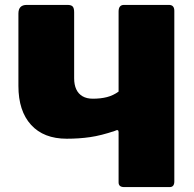

<svg xmlns="http://www.w3.org/2000/svg" viewBox="-20 -762 790 782"><path d="M486 0Q463 0 463 -19V-224Q463 -237 448 -229Q392 -210 347 -203.5Q302 -197 252 -197Q158 -197 106.5 -253.5Q55 -310 55 -412V-707Q55 -742 89 -742H255Q270 -742 276 -735.5Q282 -729 282 -712V-443Q282 -417 290.5 -398.5Q299 -380 316 -370Q333 -360 358 -360Q390 -360 415.5 -366.5Q441 -373 463 -389V-715Q463 -742 485 -742H668Q690 -742 690 -718V-23Q690 0 671 0Z"/></svg>

Font: Libre Franklin Black
Style: Regular
Weight: 900
Designer: Pablo Impallari, Rodrigo Fuenzalida, Nhung Nguyen
Foundry: Impallari Type
Version: Version 3.000